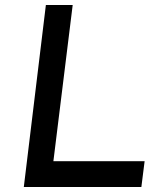

<svg xmlns="http://www.w3.org/2000/svg" viewBox="-20 -746 654 766"><path d="M163 -726H270L193 -103H557L544 0H75Z"/></svg>

Font: Josefin Sans Medium
Style: Italic
Weight: 500
Italic angle: -7°
Designer: Santiago Orozco
Foundry: Typemade
Version: Version 2.000